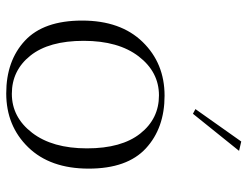

<svg xmlns="http://www.w3.org/2000/svg" viewBox="-109 -681 794 616"><g transform="rotate(90 288.0 -373.0)"><path d="M279.5 4Q175 4 110.5 -56Q46 -116 46 -239.5Q46 -363 114.5 -433.5Q183 -504 287 -504Q391 -504 456 -444Q521 -384 521 -260.5Q521 -137 452.5 -66.5Q384 4 279.5 4ZM286 -486Q211 -486 161 -421Q111 -356 111 -244.5Q111 -133 158.5 -73.5Q206 -14 281 -14Q356 -14 406 -79Q456 -144 456 -255Q456 -366 408.5 -426Q361 -486 286 -486ZM434 -750 464 -743 345 -595 330 -603Z"/></g></svg>

Font: Antic Didone
Style: Regular
Weight: 400
Designer: Santiago Orozco
Foundry: Santiago Orozco
Version: Version 2.001